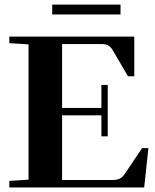

<svg xmlns="http://www.w3.org/2000/svg" viewBox="-20 -824 683 844"><path d="M209.5 -760.3V-803.7H509.8V-760.3ZM21 0V-28.8L105.5 -34.2V-628.9L21 -634.3V-663.1H570.3V-488.8H542.5L476.1 -602.5Q467.3 -617.7 455.8 -624Q444.3 -630.4 424.3 -630.4H252.9V-349.6H425.8V-450.7H453.6V-224.6H425.8V-316.9H252.9V-32.7H472.7Q492.7 -32.7 505.1 -38.1Q517.6 -43.5 528.8 -60.1L604.5 -172.9H632.3L613.8 0Z"/></svg>

Font: Elstob 18pt
Style: Bold
Weight: 700
Designer: Peter S. Baker
Version: Version 1.015